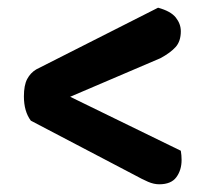

<svg xmlns="http://www.w3.org/2000/svg" viewBox="-20 -539 522 498"><path d="M449 -148Q450 -142 450.5 -136Q451 -130 451 -124Q451 -98 437.5 -79.5Q424 -61 393 -61Q379 -61 364 -67.5Q349 -74 329 -85L60 -226Q42 -250 42 -289Q42 -318 50.5 -334Q59 -350 74 -359L390 -519Q423 -510 436 -493.5Q449 -477 449 -458Q449 -432 435.5 -417Q422 -402 396 -388L162 -288Z"/></svg>

Font: Baloo Bhaina 2 SemiBold
Style: Regular
Weight: 600
Designer: Yesha Goshar, Manish Minz, Shuchita Grover and Ek Type
Foundry: Ek Type
Version: Version 1.640;hotconv 1.0.111;makeotfexe 2.5.65597; ttfautoh